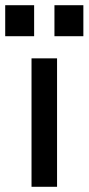

<svg xmlns="http://www.w3.org/2000/svg" viewBox="-54 -717 340 737"><path d="M67 -493H165V0H67ZM155 -697H266V-578H155ZM-34 -697H77V-578H-34Z"/></svg>

Font: Hanken Grotesk Medium
Style: Regular
Weight: 500
Designer: Alfredo Marco Pradil
Foundry: Hanken Design Co.
Version: Version 3.014